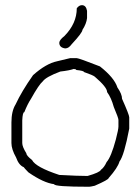

<svg xmlns="http://www.w3.org/2000/svg" viewBox="-20 -713 528 729"><path d="M246.1 -492.2H271.5Q279.3 -492.2 359.4 -460.9Q414.1 -418 425.8 -380.9Q443.4 -355.5 443.4 -337.9Q470.7 -276.9 470.7 -267.6V-224.6Q451.2 -122.1 433.6 -99.6Q427.2 -76.2 392.6 -37.1Q392.6 -30.8 339.8 -7.8Q323.2 -3.9 318.4 -3.9Q185.5 -3.9 185.5 -13.7Q145.5 -18.6 87.9 -58.6Q70.8 -76.2 70.3 -78.1Q51.3 -85.9 41 -115.2Q23.4 -146.5 23.4 -169.9V-248Q23.4 -291 39.1 -316.4Q62.5 -366.7 105.5 -427.7Q154.8 -471.7 197.3 -480.5ZM64.5 -255.9V-169.9Q64.5 -155.8 80.1 -130.9Q80.1 -122.1 101.6 -105.5Q115.7 -78.1 205.1 -48.8Q276.4 -44.9 312.5 -44.9Q358.9 -58.1 363.3 -68.4Q375.5 -77.1 384.8 -97.7Q401.9 -116.7 419.9 -183.6Q429.7 -221.7 429.7 -232.4V-257.8Q429.7 -265.1 412.1 -306.6Q402.3 -342.3 386.7 -363.3Q386.7 -381.8 339.8 -421.9Q333 -427.7 298.8 -439.5Q298.8 -444.3 269.5 -447.3Q269.5 -450.7 259.8 -451.2Q243.7 -445.3 209 -441.4Q154.3 -420.9 142.6 -404.3Q127.9 -392.1 97.7 -337.9Q85 -318.8 72.3 -287.1Q65.9 -287.1 64.5 -255.9ZM291 -693.4Q306.6 -693.4 310.5 -671.9V-644.5Q308.1 -622.6 293 -599.6Q293 -588.9 252 -544.9Q240.7 -529.3 228.5 -529.3H226.6Q205.1 -532.7 205.1 -550.8Q205.6 -561.5 224.6 -576.2Q271.5 -624 271.5 -681.6Q280.3 -693.4 291 -693.4Z"/></svg>

Font: CEF Fonts CJK
Style: Regular
Weight: 400
Designer: PartyBoss (派对大魔王)
Version: Release 2.25